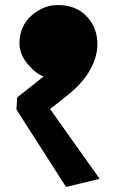

<svg xmlns="http://www.w3.org/2000/svg" viewBox="-20 -719 448 759"><path d="M48 -334 153 -417Q126 -424 91.5 -463.5Q57 -503 57 -547Q57 -615 104 -657Q151 -699 208 -699Q280 -699 322.5 -654.5Q365 -610 365 -544Q365 -496 337 -444.5Q309 -393 249 -344L178 -288L374 -12L241 20L45 -286Z"/></svg>

Font: Palanquin Dark
Style: Regular
Weight: 400
Designer: Pria Ravichandran
Version: Version 1.001